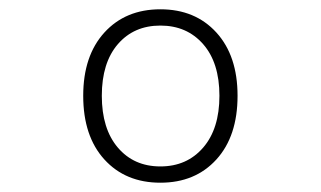

<svg xmlns="http://www.w3.org/2000/svg" viewBox="-20 -729 690 413"><path d="M325 -336Q250 -336 204.5 -386Q159 -436 159 -523Q159 -609 204.5 -659Q250 -709 325 -709Q400 -709 445.5 -659Q491 -609 491 -523Q491 -436 445.5 -386Q400 -336 325 -336ZM325 -371Q382 -371 417 -411.5Q452 -452 452 -523Q452 -594 417 -634Q382 -674 325 -674Q268 -674 233.5 -634Q199 -594 199 -523Q199 -452 233.5 -411.5Q268 -371 325 -371Z"/></svg>

Font: Azeret Mono Thin Thin
Style: Regular
Weight: 250
Version: Version 1.002